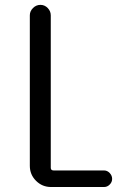

<svg xmlns="http://www.w3.org/2000/svg" viewBox="-20 -750 540 770"><path d="M184.6 0Q149.4 0 124.5 -24.9Q99.6 -49.8 99.6 -85V-688.5Q99.6 -705.1 112.3 -717.8Q125 -730.5 142.1 -730.5Q159.2 -730.5 171.4 -717.8Q183.6 -705.1 183.6 -688.5V-77.1Q183.6 -66.4 195.3 -66.4H397.5Q410.2 -66.4 419.9 -56.2Q429.7 -45.9 429.7 -32.7Q429.7 -19.5 419.9 -9.8Q410.2 0 397.5 0Z"/></svg>

Font: Rounded-X Mgen+ 1mn regular
Style: Regular
Weight: 400
Designer: [Source Han Sans]
Ryoko NISHIZUKA  (kana & ideographs); Paul D. Hunt (Latin, Greek & Cyrillic); Wenlong ZHANG  (bopomofo
Version: Version 1.059.20150602